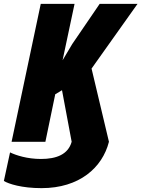

<svg xmlns="http://www.w3.org/2000/svg" viewBox="-59 -734 732 994"><path d="M156 240C352 240 471 134 505 0L415 -379L653 -714H457L315 -506L265 -422L327 -714H152L1 0H176L227 -246L262 -267L312 0C294 65 234 89 153 89C82 89 24 70 -7 55L-39 203C-14 218 53 240 156 240Z"/></svg>

Font: Noto Sans Condensed Black
Style: Italic
Weight: 900
Width: 3
Italic angle: -12°
Designer: Monotype Design Team
Foundry: Monotype Imaging Inc.
Version: Version 2.013